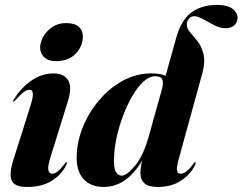

<svg xmlns="http://www.w3.org/2000/svg" viewBox="-20 -752 988 782"><path d="M207.5 -503Q177.5 -503 160.5 -518.5Q143.5 -534 143.5 -558Q143.5 -580.5 157 -603.8Q170.5 -627 194 -642.5Q217.5 -658 248.5 -658Q285.5 -658 301.5 -642.5Q317.5 -627 317.5 -603.5Q317.5 -564.5 288.8 -533.8Q260 -503 207.5 -503ZM186.5 -115Q173.5 -73 177 -58.8Q180.5 -44.5 192 -44.5Q202 -44.5 213.8 -53Q225.5 -61.5 242.5 -84Q248.5 -92 250.5 -91.5Q255.5 -91.5 249.5 -79Q230.5 -40.5 190.5 -15.5Q150.5 9.5 90 9.5Q39 9.5 27.8 -16.5Q16.5 -42.5 33 -96L104.5 -322.5Q115.5 -358 113.8 -372.2Q112 -386.5 100.5 -386.5Q90.5 -386.5 77.5 -377.5Q64.5 -368.5 42.5 -343.5Q37 -338 34.5 -338Q31 -338.5 35.5 -345.5Q64.5 -393.5 107.2 -423.2Q150 -453 198 -453Q241 -453 257.5 -425Q274 -397 257 -341Z M774 -79Q755 -40.5 716 -15.5Q677 9.5 622.5 9.5Q584 9.5 568 -5.8Q552 -21 552 -46.5Q552 -67.5 559 -98.5Q529.5 -47.5 490 -19Q450.5 9.5 401.5 9.5Q349 9.5 319.2 -24Q289.5 -57.5 292.5 -121Q294.5 -179 318.8 -237.5Q343 -296 384.8 -345Q426.5 -394 480.8 -423.5Q535 -453 596.5 -453Q633.5 -453 654.5 -443.5L698 -599Q717.5 -669.5 759 -700.8Q800.5 -732 864.5 -732Q906 -732 926.8 -716.5Q947.5 -701 947.5 -679.5Q947.5 -661.5 934.5 -649.2Q921.5 -637 898.5 -637Q876.5 -637 852.8 -649.2Q829 -661.5 807.5 -673.8Q786 -686 771 -686Q759 -686 750 -676.5Q741 -667 741 -651.5Q741 -635 755 -619.5Q769 -604 785.2 -583.2Q801.5 -562.5 809 -531Q816.5 -499.5 803.5 -451.5L708 -104.5Q699 -72 700.8 -58.2Q702.5 -44.5 716.5 -44.5Q726.5 -44.5 738.2 -53Q750 -61.5 767 -84Q772.5 -92 775 -91.5Q780 -91.5 774 -79ZM444.5 -112.5Q442 -69 451.5 -52.8Q461 -36.5 476 -36.5Q495.5 -36.5 529.8 -76.8Q564 -117 587.5 -202L641 -394Q646 -414 641.2 -427.8Q636.5 -441.5 611 -441.5Q588.5 -441.5 565.2 -420.5Q542 -399.5 521 -364.2Q500 -329 483.2 -285.8Q466.5 -242.5 456.2 -197.5Q446 -152.5 444.5 -112.5Z"/></svg>

Font: Fraunces 144pt S000
Style: Bold Italic
Weight: 700
Italic angle: -16°
Version: Version 1.000; ttfautohint (v1.8.3)